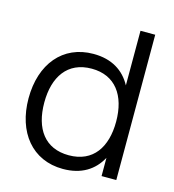

<svg xmlns="http://www.w3.org/2000/svg" viewBox="-109 -812 835 919"><g transform="rotate(15 308.5 -352.5)"><path d="M474 -720V-449.5C438.5 -515 377.5 -555 286 -555C134 -555 40 -439.5 40 -269.5C40 -102.5 133 15 286 15C377 15 438.5 -24.5 474 -90.5V0H547V-720ZM296 -484.5C413 -484.5 474 -399.5 474 -269.5C474 -143.5 417 -55.5 296 -55.5C177.5 -55.5 118 -139.5 118 -269.5C118 -397 176.5 -484.5 296 -484.5Z"/></g></svg>

Font: Vela Sans
Style: Regular
Weight: 400
Designer: Principal design: Mikhail Sharanda - project Manrope.
Design modification: Ravid Balaliev
Foundry: Mikhail Sharanda
Version: Version 1.001